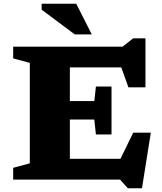

<svg xmlns="http://www.w3.org/2000/svg" viewBox="-20 -955 861 1021"><path d="M50 0V-62.5L138.5 -86.5V-620.5L50 -644.5V-707H632L688 -751H753.5V-490.5H663L625 -596.5H351.5V-417.5H481.5L490 -495H573V-240H490L481.5 -319.5H351.5V-110.5H620.5L688.5 -249.5H782L735 46H659.5L618.5 0ZM468 -772H377.5L201.5 -903.5V-935H385.5Z"/></svg>

Font: Newsreader Caption
Style: Bold
Weight: 700
Designer: Hugues Gentile
Foundry: Production Type
Version: Version 1.001